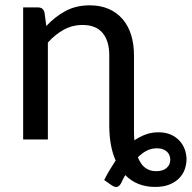

<svg xmlns="http://www.w3.org/2000/svg" viewBox="-20 -536 737 738"><path d="M69 0V-507.5H126Q146 -507.5 151 -488.5L158 -436Q191 -471.5 231.5 -493.5Q272 -515.5 325 -515.5Q366.5 -515.5 398.2 -501.5Q430 -487.5 451.5 -462.2Q473 -437 484 -401.8Q495 -366.5 495 -323.5V-34.5Q495 -13.5 496.5 3.5Q517.5 -11 540.2 -19.2Q563 -27.5 589 -27.5Q616 -27.5 636 -18.8Q656 -10 669.5 4.5Q683 19 689.8 37.2Q696.5 55.5 697 75Q697 94.5 690.5 113.8Q684 133 669.5 148.2Q655 163.5 632 173Q609 182.5 576.5 182.5Q506 182.5 461.5 137Q457 144.5 453 152.5Q449 160.5 445 169Q438 180.5 430 182.5Q422 184.5 409 176L380.5 156Q390.5 135.5 401.8 117Q413 98.5 424.5 81Q400 26 400 -54.5V-323.5Q400 -378.5 374.5 -409.2Q349 -440 297 -440Q258.5 -440 225.5 -422Q192.5 -404 164 -372.5V0ZM583 34Q562 34 544 43.2Q526 52.5 510 68.5Q521 96.5 538.5 109.2Q556 122 580 122Q606.5 122 620.5 109.5Q634.5 97 634.5 78Q634.5 69.5 631.5 61.5Q628.5 53.5 622.2 47.5Q616 41.5 606.2 37.8Q596.5 34 583 34Z"/></svg>

Font: Lato Medium
Style: Regular
Weight: 500
Designer: Lukasz Dziedzic
Foundry: tyPoland Lukasz Dziedzic
Version: Version 2.006; 2014-01-15